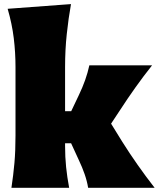

<svg xmlns="http://www.w3.org/2000/svg" viewBox="-20 -899 760 919"><path d="M34.7 0Q43.9 -61 49.1 -119.1Q54.2 -177.2 54.2 -250.5V-577.6Q54.2 -647.5 45.9 -716.1Q37.6 -784.7 16.6 -856.9L319.8 -879.4Q307.6 -811.5 299.6 -736.1Q291.5 -660.6 291.5 -577.6V-366.7H320.8L357.9 -444.8Q375 -480.5 387.5 -515.6Q399.9 -550.8 407.7 -586.4H708Q665 -532.2 627.4 -479.2Q589.8 -426.3 554.7 -372.1L511.7 -307.1L565.4 -220.2Q600.1 -165 638.7 -110.1Q677.2 -55.2 720.2 0H401.9Q396.5 -32.7 385 -65.7Q373.5 -98.6 358.4 -130.4L320.3 -213.4H291.5V-200.7Q291.5 -147.5 296.4 -99.6Q301.3 -51.8 311 0Z"/></svg>

Font: Pinar-DS1-FD Black
Style: Regular
Weight: 900
Designer: Amin Abedi
Version: Version 2.000